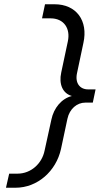

<svg xmlns="http://www.w3.org/2000/svg" viewBox="-20 -690 468 900"><path d="M53 190C155 190 243 113 266 8L296 -133C306 -180 341 -209 380 -209H415L428 -271H393C354 -271 331 -301 341 -347L371 -489C394 -593 338 -670 236 -670H191L177 -604H217C280 -604 311 -556 298 -496L267 -350C255 -295 274 -252 317 -240C268 -228 232 -183 221 -130L189 16C177 76 126 124 62 124H23L8 190Z"/></svg>

Font: LT Wave Text Light Italic
Style: Regular
Weight: 300
Designer: Daniel Lyons
Version: Version 2.5 (Glyphs App)